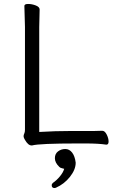

<svg xmlns="http://www.w3.org/2000/svg" viewBox="-20 -725 587 969"><path d="M178 -59Q256 -64 345 -64H458Q482 -64 495 -65H496Q509 -65 518.5 -46Q528 -27 528 -11Q528 5 517 5H516Q477 -1 413 -1H372Q180 -1 142 9H139Q122 9 106 -19Q99 -30 99 -37Q99 -44 102.5 -51Q106 -58 106 -70V-589L103 -695Q103 -705 122 -705Q141 -705 160.5 -697.5Q180 -690 180 -677L178 -588ZM255 224Q241 224 241 210Q241 203 247 198Q266 185 282.5 165Q299 145 304 127Q302 126 292.5 124Q283 122 279 117Q257 96 257 73.5Q257 51 273 39Q289 27 309.5 27Q330 27 344 45Q358 63 362 96Q362 131 333 167.5Q304 204 263 222Q259 224 255 224Z"/></svg>

Font: QiushuiShotai
Style: Regular
Weight: 600
Designer: Fontworks Inc.
Foundry: Fontworks Inc.
Version: Version 1.250